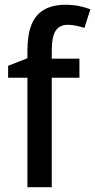

<svg xmlns="http://www.w3.org/2000/svg" viewBox="-20 -785 399 805"><path d="M313 -459H197V0H95V-459H14V-509L95 -541V-573Q95 -640 112.5 -682.5Q130 -725 166 -745Q202 -765 255 -765Q287 -765 312.5 -759.5Q338 -754 359 -746L334 -668Q318 -673 300.5 -677Q283 -681 264 -681Q229 -681 213 -655.5Q197 -630 197 -574V-539H313Z"/></svg>

Font: Noto Sans Hebrew SemiCondensed Medium
Style: Regular
Weight: 500
Width: 4
Designer: Monotype Design Team
Foundry: Monotype Imaging Inc.
Version: Version 2.003